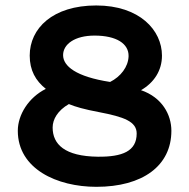

<svg xmlns="http://www.w3.org/2000/svg" viewBox="-20 -683 706 716"><path d="M46.4 -195.3C46.4 -53.2 192.4 13.7 339.4 13.7C511.7 13.7 619.1 -64.5 619.1 -195.3C619.1 -255.4 584.5 -319.8 505.9 -346.7C554.7 -375 584 -419.9 584 -475.6C584 -570.3 500.5 -662.6 338.9 -662.6C176.3 -662.6 90.8 -577.1 90.8 -475.6C90.8 -420.9 112.8 -381.8 150.9 -351.6C86.4 -319.3 46.4 -254.9 46.4 -195.3ZM215.3 -477.5C215.3 -518.1 258.8 -550.3 332.5 -550.3C414.6 -550.3 460.4 -520 459.5 -473.6C458.5 -433.6 429.7 -397 390.6 -377.4C263.2 -397 215.3 -436.5 215.3 -477.5ZM176.3 -207.5C176.3 -238.3 195.3 -271 236.8 -294.9C261.2 -284.7 293.5 -275.4 350.6 -264.6C441.9 -247.1 489.7 -230 489.7 -185.1C489.7 -119.1 436.5 -97.7 344.7 -98.6C221.2 -100.1 176.3 -145 176.3 -207.5Z"/></svg>

Font: HammersmithOne
Style: Regular
Weight: 400
Designer: Nicole Fally
Foundry: Nicole Fally
Version: Version 1.003